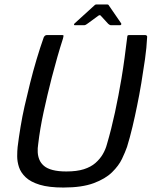

<svg xmlns="http://www.w3.org/2000/svg" viewBox="-20 -830 679 860"><path d="M264 10Q199 10 158 -2.5Q117 -15 95 -36Q73 -57 65 -81.5Q57 -106 57 -130Q57 -154 59 -172Q64 -213 72 -261.5Q80 -310 90 -354Q101 -402 114.5 -456.5Q128 -511 144 -564.5Q160 -618 176 -663Q178 -667 181.5 -670Q185 -673 190 -673Q207 -673 223.5 -673Q240 -673 257 -673Q264 -673 264.5 -671Q265 -669 262 -657Q249 -617 236.5 -573Q224 -529 212 -483Q192 -405 175.5 -329Q159 -253 151 -184Q148 -166 149 -148Q150 -130 156.5 -114.5Q163 -99 177 -87Q191 -75 216 -68.5Q241 -62 277 -62Q324 -62 355.5 -72Q387 -82 407.5 -100Q428 -118 440.5 -139.5Q453 -161 459 -184Q479 -252 495 -326.5Q511 -401 524 -478Q532 -526 538 -571Q544 -616 549 -657Q550 -669 551.5 -671Q553 -673 560 -673Q577 -673 594.5 -673Q612 -673 630 -673Q635 -673 637.5 -670Q640 -667 639 -663Q637 -618 629.5 -565Q622 -512 613 -458Q604 -404 594 -356Q585 -311 573.5 -262.5Q562 -214 549 -172Q541 -149 526.5 -118.5Q512 -88 482 -58.5Q452 -29 399.5 -9.5Q347 10 264 10ZM315 -717Q312 -717 311.5 -719.5Q311 -722 314 -725L402 -805Q406 -810 411 -810H460Q466 -810 468 -805L523 -725Q524 -722 522.5 -719.5Q521 -717 517 -717H478Q474 -717 471.5 -718.5Q469 -720 465 -723L431 -760Q428 -764 421 -760L369 -722Q366 -720 363 -718.5Q360 -717 356 -717Z"/></svg>

Font: Glory Thin Medium
Style: Italic
Weight: 500
Italic angle: -12°
Version: Version 1.011